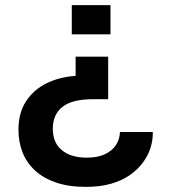

<svg xmlns="http://www.w3.org/2000/svg" viewBox="-20 -606 665 749"><path d="M260 -472V-586H411V-472ZM448 -91H576Q577 -62 568 -32Q559 -2 539 26Q519 54 488 76Q457 98 414 110.5Q371 123 315 123Q248 123 198.5 106Q149 89 116.5 59Q84 29 68 -11.5Q52 -52 52 -100Q52 -166 82 -211.5Q112 -257 162.5 -281.5Q213 -306 275 -310V-385H402V-219H343Q261 -219 223.5 -189Q186 -159 186 -104Q186 -49 221.5 -20Q257 9 318 9Q361 9 389.5 -4.5Q418 -18 432.5 -40.5Q447 -63 448 -91Z"/></svg>

Font: Syne
Style: Bold
Weight: 700
Designer: Lucas Descroix
Foundry: Bonjour Monde
Version: Version 2.200